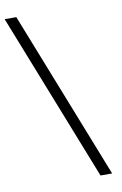

<svg xmlns="http://www.w3.org/2000/svg" viewBox="-112 -746 603 951"><g transform="rotate(-10 189.0 -270.5)"><path d="M314.5 151.4H373L40 -693.4H-18.6Z"/></g></svg>

Font: Abhaya Libre
Style: Regular
Weight: 400
Designer: Pushpananda Ekanayake, Sol Matas, Pathum Egodawatta
Foundry: Mooniak
Version: Version 1.041; ; ttfautohint (v1.5)